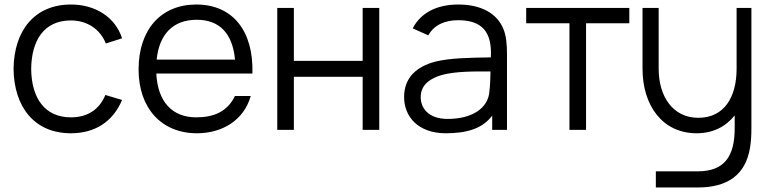

<svg xmlns="http://www.w3.org/2000/svg" viewBox="-20 -575 3416 850"><path d="M294 15C401 15 480 -36.5 520.5 -132.5L446.5 -154.5C419.5 -89.5 367 -55.5 294 -55.5C178 -55.5 119.5 -140.5 118 -270C119.5 -396 174.5 -484.5 294 -484.5C364.5 -484.5 423 -447 448.5 -382.5L520.5 -405.5C490.5 -498 403.5 -555 294.5 -555C133 -555 42 -440 40 -270C42 -103.5 130.5 15 294 15Z M852 15C962.5 15 1059.5 -41.5 1090 -150H1020C987 -81 926.5 -55.5 849 -55.5C741.5 -55.5 678 -125.5 672 -249.5H1097.5C1103 -440 1009 -555 849 -555C693 -555 593.5 -444.5 593.5 -267.5C593.5 -96.5 694.5 15 852 15ZM673.5 -311C685 -424.5 747 -487.5 851 -487.5C951.5 -487.5 1009.5 -427.5 1020.5 -311Z M1207.5 0H1281V-235H1585.5V0H1659V-540H1585.5V-305.5H1281V-540H1207.5Z M1807 -449.5 1876 -418.5C1902 -464.5 1948.5 -485.5 2008.5 -485.5C2114 -485.5 2159 -434 2153 -321C2054 -319.5 1971.5 -318 1906.5 -302C1826 -280.5 1769 -233.5 1769 -145C1769 -59 1831 15 1953.5 15C2043 15 2115.5 -4 2159 -63.5V0H2224.5V-335.5C2224.5 -376 2221.5 -416 2208.5 -447C2180 -517 2108 -555 2009.5 -555C1910.5 -555 1842 -516.5 1807 -449.5ZM1842.5 -145C1842.5 -203.5 1890 -229.5 1936 -243C1995.5 -259.5 2079.5 -259 2151.5 -258.5C2151 -231.5 2150 -197 2147 -175C2143.5 -92.5 2065 -48.5 1962 -48.5C1875 -48.5 1842.5 -98 1842.5 -145Z M2501 0H2574.5V-472H2766V-540H2309.5V-472H2501Z M2824.5 -270.5C2824.5 -108.5 2912.5 15 3064 15C3137 15 3193.5 -15 3232.5 -64V-8.5C3233 118.5 3186 183.5 3069 183.5H2883.5V255H3069C3201 255 3281 199 3300.5 78.5C3305 51 3306.5 23.5 3306.5 -7.5V-540H3241V-270.5C3241 -145.5 3186.5 -53.5 3071.5 -53.5C2959 -53.5 2896 -147.5 2896 -270.5V-540H2824.5Z"/></svg>

Font: Eudonet
Style: Regular
Weight: 400
Designer: Mikhail Sharanda
Foundry: Mikhail Sharanda
Version: Version 4.503;Glyphs 3.1.2 (3151)